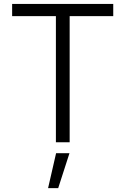

<svg xmlns="http://www.w3.org/2000/svg" viewBox="-20 -727 641 981"><path d="M42 -707H558.6V-644.5H335.9V0H265.6V-644.5H42ZM266.6 55.7H335L277.3 234.4H225.6Z"/></svg>

Font: Pretendard Light
Style: Regular
Weight: 300
Designer: Base glyphs from Inter by Rasmus Andersson; Hangeul glyphs from Noto Sans CJK(Source Han Sans) by Jang Soo-young and Kan
Foundry: Kil Hyung-jin
Version: Version 1.309